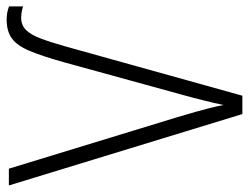

<svg xmlns="http://www.w3.org/2000/svg" viewBox="-107 -654 761 587"><g transform="rotate(-90 273.5 -360.5)"><path d="M512.7 -676.3Q490.2 -676.3 475.3 -661.4Q460.4 -646.5 449 -615.7Q437.5 -585 424.3 -538.1L274.4 0H218.3L0 -713.9H51.3L207 -204.6Q218.3 -167.5 225.1 -142.8Q231.9 -118.2 236.8 -99.1Q241.7 -80.1 246.1 -57.6Q249 -72.8 252.4 -87.2Q255.9 -101.6 259.8 -117.2Q263.7 -132.8 268.3 -151.1Q272.9 -169.4 279.3 -191.4L376.5 -544.9Q395.5 -612.8 411.6 -650.9Q427.7 -689 449.7 -704.8Q471.7 -720.7 507.3 -720.7Q518.6 -720.7 528.6 -718.8Q538.6 -716.8 547.4 -713.4V-670.4Q538.6 -673.3 529.8 -674.8Q521 -676.3 512.7 -676.3Z"/></g></svg>

Font: Open Sans SemiCondensed Light
Style: Regular
Weight: 300
Width: 4
Designer: Monotype Design Team
Foundry: Monotype Imaging Inc.
Version: Version 3.000